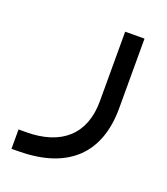

<svg xmlns="http://www.w3.org/2000/svg" viewBox="-102 -354 572 657"><g transform="rotate(20 184.5 -26.0)"><path d="M14.2 158.2V229L42 228.5C219.7 227.1 313 136.2 313 -27.3V-281.2L242.7 -280.8V-27.3C242.7 92.3 170.4 158.2 41 158.2Z"/></g></svg>

Font: Shabnam Light
Style: Regular
Weight: 300
Foundry: DejaVu fonts team - Redesigned by Saber Rastikerdar - Based on Vazir font
Version: Version 5.0.1